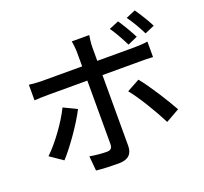

<svg xmlns="http://www.w3.org/2000/svg" viewBox="-145 -997 1291 1216"><g transform="rotate(-20 500.0 -389.0)"><path d="M758 -798 693 -771C720 -733 750 -678 770 -637L836 -666C816 -705 783 -762 758 -798ZM881 -827 817 -800C845 -762 875 -710 896 -667L961 -695C943 -732 907 -790 881 -827ZM330 -363 241 -406C201 -323 118 -208 52 -146L138 -87C194 -147 286 -276 330 -363ZM753 -407 667 -360C718 -298 792 -175 833 -93L925 -145C885 -217 806 -343 753 -407ZM90 -614V-509C117 -511 149 -512 180 -512H447V-508C447 -460 447 -130 447 -83C446 -56 435 -46 409 -46C383 -46 338 -49 295 -57L304 42C349 47 408 49 455 49C521 49 549 18 549 -36C549 -113 549 -426 549 -508V-512H801C826 -512 860 -512 889 -510V-614C863 -610 826 -608 800 -608H549V-700C549 -723 554 -765 557 -779H439C443 -763 447 -725 447 -701V-608H179C148 -608 118 -611 90 -614Z"/></g></svg>

Font: Noto Sans JP Medium
Style: Regular
Weight: 500
Designer: Ryoko NISHIZUKA 西塚涼子 (kana, bopomofo & ideographs); Paul D. Hunt (Latin, Greek & Cyrillic); Sandoll Communications 산돌커뮤니
Foundry: Adobe
Version: Version 2.004;hotconv 1.0.118;makeotfexe 2.5.65603